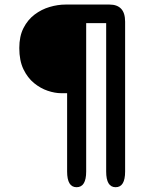

<svg xmlns="http://www.w3.org/2000/svg" viewBox="-20 -686 659 821"><path d="M241.5 -287.5Q215 -287.5 184.2 -297.8Q153.5 -308 125.8 -330.5Q98 -353 80.2 -390Q62.5 -427 62.5 -480.5Q62.5 -531 80.5 -566.2Q98.5 -601.5 128 -623.8Q157.5 -646 192.2 -656.2Q227 -666.5 260.5 -666.5H448.5Q481 -666.5 498 -648.5Q515 -630.5 515 -593V47.5Q515 114.5 474.5 114.5Q434 114.5 434 47.5V-587H348.5V47.5Q348.5 114.5 307.5 114.5Q267 114.5 267 47.5V-287.5Z"/></svg>

Font: Sono Monospace Medium
Style: Regular
Weight: 500
Designer: Tyler Finck
Foundry: Tyler Finck
Version: Version 2.112